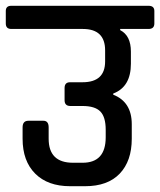

<svg xmlns="http://www.w3.org/2000/svg" viewBox="-44 -643 553 663"><path d="M411 -214V-164Q411 -87 369.5 -43.5Q328 0 250 0H198Q121 0 77.5 -43.5Q34 -87 34 -164V-203Q34 -226 54 -226H106Q124 -226 124 -203V-164Q124 -81 208 -81H241Q321 -81 321 -169V-195Q321 -239 302.5 -258Q284 -277 241 -277H199Q179 -277 179 -297V-339Q179 -359 198 -359H241Q319 -359 319 -431V-469Q319 -543 242 -543H-5Q-24 -543 -24 -562V-605Q-24 -623 -5 -623H469Q489 -623 489 -605V-562Q489 -543 469 -543H371V-539Q408 -520 408 -465V-423Q408 -343 347 -320V-316Q411 -291 411 -214Z"/></svg>

Font: Rajdhani SemiBold
Style: Regular
Weight: 600
Designer: Satya Rajpurohit, Jyotish Sonowal
Foundry: Indian Type Foundry
Version: Version 1.201 February 1, 2022